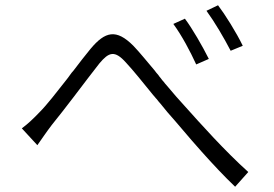

<svg xmlns="http://www.w3.org/2000/svg" viewBox="-20 -739 1040 730"><path d="M903 -565C879 -615 835 -685 809 -719L765 -698C797 -654 831 -596 857 -546L903 -565ZM774 -515C750 -563 711 -631 683 -668L639 -648C672 -603 703 -544 726 -494L774 -515ZM924 -85C835 -165 742 -269 683 -335C661 -359 637 -386 614 -414L607 -422C604 -426 601 -430 597 -434L591 -442C587 -446 584 -451 581 -455L574 -463L568 -471C539 -505 512 -539 487 -565C422 -630 380 -620 324 -553C304 -529 282 -500 259 -470L252 -462C248 -456 243 -450 239 -444L232 -435C195 -388 159 -341 130 -312C104 -285 87 -269 63 -251L122 -187C137 -208 157 -238 177 -264C201 -294 232 -333 263 -374L269 -382C302 -425 334 -468 358 -498C394 -541 416 -549 459 -501C487 -471 523 -426 562 -378L569 -370C571 -367 574 -364 576 -362L583 -353L590 -345C608 -322 627 -300 645 -280C663 -259 683 -235 704 -211L710 -204C720 -193 730 -181 740 -170L747 -162C789 -115 833 -68 874 -29L924 -85Z"/></svg>

Font: Glow Sans SC Normal
Style: Regular
Weight: 400
Designer: Ryoko NISHIZUKA (kana, bopomofo & ideographs); Paul D. Hunt (Latin, Greek & Cyrillic); Sandoll Communications, Soo-young
Version: Version 0.93